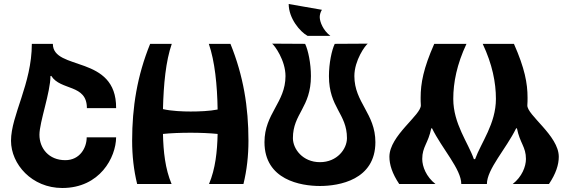

<svg xmlns="http://www.w3.org/2000/svg" viewBox="-20 -919 2846 959"><path d="M236 -540C283 -465 414 -500 414 -379H560C562 -648 244 -563 244 -700H139C139 -500 35 -343 35 -216C35 -99 139 20 291 20C479 20 559 -133 560 -233H413C413 -181 379 -119 306 -119C224 -119 177 -178 177 -246C177 -309 232 -458 232 -539Z M1023 -700C1053 -613 1065 -495 1067 -372C1027 -364 974 -362 932 -362C895 -362 837 -364 794 -374C797 -497 808 -614 838 -700H730C665 -540 640 -384 640 -216C640 -142 648 -69 665 0H837C805 -76 796 -162 794 -250C831 -254 883 -256 932 -256C979 -256 1029 -254 1067 -250C1065 -162 1056 -76 1024 0H1196C1213 -69 1221 -142 1221 -216C1221 -384 1196 -540 1131 -700Z M1588 -870C1581 -860 1577 -845 1577 -834C1577 -810 1594 -767 1630 -740H1516C1479 -760 1422 -827 1422 -899ZM1301 -209C1301 -352 1406 -407 1406 -539C1406 -618 1351 -693 1339 -701L1504 -700C1519 -669 1533 -603 1533 -539C1533 -381 1443 -352 1443 -229C1443 -175 1492 -109 1578 -109C1664 -109 1713 -175 1713 -229C1713 -352 1623 -381 1623 -539C1623 -603 1637 -669 1652 -700L1817 -701C1805 -693 1750 -618 1750 -539C1750 -407 1855 -352 1855 -209C1855 -20 1673 10 1578 10C1483 10 1301 -20 1301 -209Z M1925 -136C1925 -97 1939 -52 1974 0H2155C2109 -36 2089 -87 2089 -125C2089 -186 2119 -203 2134 -278H2138C2188 -176 2284 -74 2284 0H2412C2412 -74 2508 -176 2558 -278H2562C2577 -203 2607 -186 2607 -125C2607 -87 2587 -36 2541 0H2722C2757 -52 2771 -97 2771 -136C2771 -242 2610 -345 2614 -394C2615 -407 2615 -419 2615 -431C2615 -503 2601 -578 2547 -700H2391C2439 -598 2457 -507 2457 -425C2457 -301 2383 -207 2353 -124H2347C2318 -207 2244 -301 2244 -425C2244 -507 2262 -598 2310 -700H2149C2095 -578 2081 -503 2081 -431C2081 -419 2081 -407 2082 -394C2085 -345 1925 -242 1925 -136Z"/></svg>

Font: Brassia
Style: Regular
Weight: 400
Designer: Ariel Martín Pérez
Foundry: Tunera Type Foundry
Version: Version 1.600;hotconv 1.0.109;makeotfexe 2.5.65596